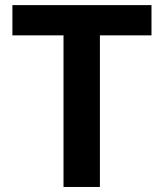

<svg xmlns="http://www.w3.org/2000/svg" viewBox="-20 -743 650 763"><path d="M232.4 0V-602.5H29.3V-722.7H582V-602.5H377V0Z"/></svg>

Font: Bpmf GenYo Gothic B
Style: B
Weight: 700
Foundry: But Ko
Version: Version 1.320